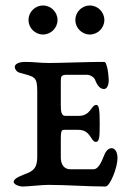

<svg xmlns="http://www.w3.org/2000/svg" viewBox="-20 -679 483 701"><path d="M137 -659C108 -659 84 -635 84 -606C84 -577 108 -553 137 -553C166 -553 190 -577 190 -606C190 -635 166 -659 137 -659ZM308 -659C279 -659 255 -635 255 -606C255 -577 279 -553 308 -553C337 -553 361 -577 361 -606C361 -635 337 -659 308 -659ZM156 -4C227 -4 298 2 365 2C382 2 409 -68 409 -101C409 -126 399 -138 387 -138C377 -138 366 -127 362 -116C352 -92 341 -61 321 -61H237C212 -61 202 -81 202 -104V-172C202 -208 207 -205 220 -205H266C312 -205 311 -161 330 -161C344 -161 344 -184 344 -229C344 -275 342 -296 332 -296C312 -296 312 -256 268 -256H218C203 -256 202 -276 202 -296V-382C202 -401 204 -406 226 -406H296C311 -406 324 -396 327 -388C336 -364 347 -354 360 -354C373 -354 377 -374 377 -385C377 -395 374 -425 371 -434C365 -454 366 -453 350 -453C308 -453 195 -449 160 -449C124 -449 108 -453 69 -453C54 -453 34 -447 34 -435C34 -426 41 -417 50 -414C107 -398 116 -401 116 -344V-129C116 -92 119 -64 85 -49C63 -39 30 -30 30 -15C30 -5 51 2 63 2C83 2 131 -4 156 -4Z"/></svg>

Font: EB Garamond SC 08
Style: Regular
Weight: 400
Version: Version 0.016